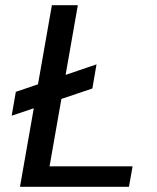

<svg xmlns="http://www.w3.org/2000/svg" viewBox="-20 -720 605 740"><path d="M25 -274 41 -366 352 -472 336 -379ZM57 0 180 -700H280L171 -79H491L477 0Z"/></svg>

Font: DM Sans 18pt Medium
Style: Italic
Weight: 500
Italic angle: -10°
Designer: Colophon Foundry, Jonny Pinhorn
Foundry: Colophon Foundry
Version: Version 4.004;gftools[0.9.30]